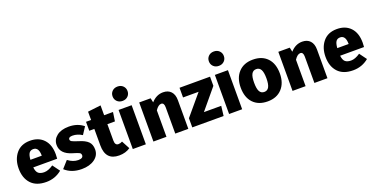

<svg xmlns="http://www.w3.org/2000/svg" viewBox="-26 -1631 4793 2460"><g transform="rotate(-20 2370.5 -401.0)"><path d="M535 -275Q535 -269 532 -215H206Q213 -154 240.5 -131.5Q268 -109 319 -109Q375 -109 443 -156L515 -58Q423 18 302 18Q166 18 95.5 -58.5Q25 -135 25 -264Q25 -388 92 -469.5Q159 -551 282 -551Q399 -551 467 -478.5Q535 -406 535 -275ZM360 -319V-325Q358 -436 285 -436Q248 -436 229 -410Q210 -384 205 -319Z M810 -551Q930 -551 1010 -484L946 -386Q882 -426 817 -426Q762 -426 762 -394Q762 -376 781 -364.5Q800 -353 870 -331Q952 -307 991 -268.5Q1030 -230 1030 -161Q1030 -80 961.5 -31Q893 18 786 18Q646 18 558 -63L643 -158Q711 -106 781 -106Q848 -106 848 -148Q848 -171 830 -182Q812 -193 740 -214Q585 -260 585 -383Q585 -456 645.5 -503.5Q706 -551 810 -551Z M1388 -137 1447 -26Q1384 18 1295 18Q1110 18 1110 -186V-411H1041V-533H1110V-646L1288 -667V-533H1409L1391 -411H1288V-188Q1288 -122 1334 -122Q1362 -122 1388 -137Z M1500.5 -792Q1529 -820 1574 -820Q1619 -820 1647.5 -792Q1676 -764 1676 -722Q1676 -680 1647.5 -652Q1619 -624 1574 -624Q1529 -624 1500.5 -652Q1472 -680 1472 -722Q1472 -764 1500.5 -792ZM1663 -533V0H1485V-533Z M2096 -551Q2165 -551 2203.5 -509Q2242 -467 2242 -391V0H2064V-359Q2064 -421 2024 -421Q1984 -421 1944 -360V0H1766V-533H1922L1935 -473Q2004 -551 2096 -551Z M2732 -533V-408L2503 -133H2739L2723 0H2296V-125L2528 -401H2316V-533Z M2813.5 -792Q2842 -820 2887 -820Q2932 -820 2960.5 -792Q2989 -764 2989 -722Q2989 -680 2960.5 -652Q2932 -624 2887 -624Q2842 -624 2813.5 -652Q2785 -680 2785 -722Q2785 -764 2813.5 -792ZM2976 -533V0H2798V-533Z M3320 -551Q3445 -551 3516 -476Q3587 -401 3587 -266Q3587 -136 3515.5 -59Q3444 18 3320 18Q3195 18 3124 -57Q3053 -132 3053 -267Q3053 -397 3124.5 -474Q3196 -551 3320 -551ZM3236 -267Q3236 -184 3256.5 -147.5Q3277 -111 3320 -111Q3363 -111 3383.5 -148.5Q3404 -186 3404 -266Q3404 -348 3383.5 -385Q3363 -422 3320 -422Q3277 -422 3256.5 -384.5Q3236 -347 3236 -267Z M3993 -551Q4062 -551 4100.5 -509Q4139 -467 4139 -391V0H3961V-359Q3961 -421 3921 -421Q3881 -421 3841 -360V0H3663V-533H3819L3832 -473Q3901 -551 3993 -551Z M4719 -275Q4719 -269 4716 -215H4390Q4397 -154 4424.5 -131.5Q4452 -109 4503 -109Q4559 -109 4627 -156L4699 -58Q4607 18 4486 18Q4350 18 4279.5 -58.5Q4209 -135 4209 -264Q4209 -388 4276 -469.5Q4343 -551 4466 -551Q4583 -551 4651 -478.5Q4719 -406 4719 -275ZM4544 -319V-325Q4542 -436 4469 -436Q4432 -436 4413 -410Q4394 -384 4389 -319Z"/></g></svg>

Font: FiraGO ExtraBold
Style: Regular
Weight: 800
Designer: bBox Type
Foundry: bBox Type GmbH
Version: Version 1.001;PS 001.001;hotconv 1.0.88;makeotf.lib2.5.64775